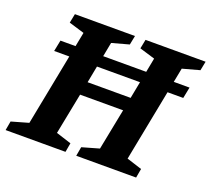

<svg xmlns="http://www.w3.org/2000/svg" viewBox="-124 -751 977 889"><g transform="rotate(20 365.0 -307.0)"><path d="M70 -421 81 -476H717L706 -421ZM-16 0 -8 -45 76 -69 169 -546 93 -569 102 -614H398L389 -569L305 -546L265 -338H477L517 -546L441 -569L450 -614H746L737 -569L653 -546L560 -69L635 -45L627 0H332L340 -45L424 -69L464 -272H252L212 -69L287 -45L279 0Z"/></g></svg>

Font: Manuale
Style: Bold Italic
Weight: 700
Italic angle: -11°
Version: Version 1.002